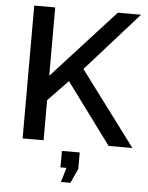

<svg xmlns="http://www.w3.org/2000/svg" viewBox="-61 -759 787 1021"><g transform="rotate(5 333.0 -248.5)"><path d="M80 0V-709H192V-344L526 -710H650L370 -396L666 0H539L299 -325L192 -214V0ZM303 213 326 136H294V48H389V136L354 213Z"/></g></svg>

Font: Raleway SemiBold
Style: Regular
Weight: 600
Designer: Matt McInerney, Pablo Impallari, Rodrigo Fuenzalida
Foundry: Matt McInerney, Pablo Impallari, Rodrigo Fuenzalida
Version: Version 4.026